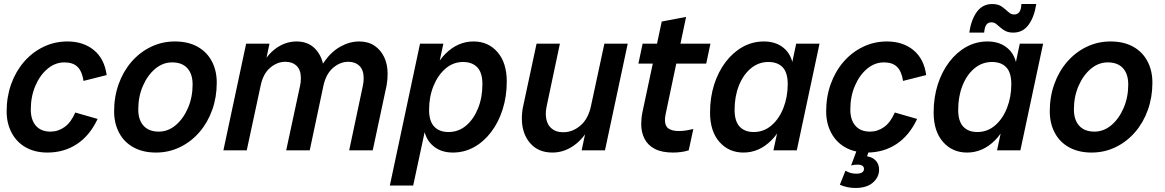

<svg xmlns="http://www.w3.org/2000/svg" viewBox="-20 -747 5791 954"><path d="M216 11Q154 11 108.5 -14.5Q63 -40 38 -87Q13 -134 13 -194Q13 -266 35.5 -329Q58 -392 99 -439.5Q140 -487 195.5 -514Q251 -541 315 -541Q394 -541 446.5 -498Q499 -455 510 -374L395 -345Q388 -392 365.5 -414.5Q343 -437 300 -437Q254 -437 216 -405Q178 -373 155.5 -320Q133 -267 133 -203Q133 -151 158.5 -122Q184 -93 231 -93Q269 -93 301 -116Q333 -139 354 -188L465 -156Q426 -73 362 -31Q298 11 216 11Z M755 11Q691 11 644 -14.5Q597 -40 572 -87Q547 -134 547 -194Q547 -266 569.5 -329Q592 -392 633 -439.5Q674 -487 729.5 -514Q785 -541 849 -541Q914 -541 960.5 -515.5Q1007 -490 1032 -443.5Q1057 -397 1057 -336Q1057 -264 1034.5 -201Q1012 -138 971 -90.5Q930 -43 874.5 -16Q819 11 755 11ZM769 -93Q815 -93 853 -125Q891 -157 914 -210.5Q937 -264 937 -327Q937 -379 911 -408Q885 -437 835 -437Q789 -437 751 -405Q713 -373 690 -320Q667 -267 667 -203Q667 -151 693.5 -122Q720 -93 769 -93Z M1090 0 1203 -530H1319L1288 -384L1244 -321Q1259 -390 1290 -439.5Q1321 -489 1363.5 -515Q1406 -541 1454 -541Q1518 -541 1554.5 -495Q1591 -449 1590 -379L1543 -325Q1558 -393 1592 -441.5Q1626 -490 1671.5 -515.5Q1717 -541 1765 -541Q1809 -541 1840.5 -520Q1872 -499 1889 -463Q1906 -427 1906 -380Q1906 -351 1901 -323L1832 0H1715L1783 -321Q1785 -329 1786 -339.5Q1787 -350 1787 -358Q1787 -399 1766 -419.5Q1745 -440 1711 -440Q1670 -440 1635 -410Q1600 -380 1587 -321L1519 0H1402L1471 -321Q1473 -329 1474 -339.5Q1475 -350 1475 -359Q1475 -399 1454 -419.5Q1433 -440 1398 -440Q1357 -440 1322 -410Q1287 -380 1275 -321L1206 0Z M2230 11Q2164 11 2123.5 -30Q2083 -71 2083 -148L2109 -307Q2132 -419 2193.5 -480Q2255 -541 2333 -541Q2406 -541 2452 -488Q2498 -435 2498 -342Q2498 -268 2477.5 -203.5Q2457 -139 2420.5 -91Q2384 -43 2335.5 -16Q2287 11 2230 11ZM1917 175 2067 -530H2183L2155 -400L2110 -265L2098 -128L2033 175ZM2208 -91Q2258 -91 2295.5 -122.5Q2333 -154 2355 -208Q2377 -262 2377 -329Q2377 -386 2351.5 -412.5Q2326 -439 2281 -439Q2232 -439 2194 -406.5Q2156 -374 2134 -320Q2112 -266 2112 -201Q2112 -145 2137.5 -118Q2163 -91 2208 -91Z M2725 11Q2654 11 2613.5 -36.5Q2573 -84 2573 -158Q2573 -173 2574.5 -188.5Q2576 -204 2579 -217L2646 -530H2762L2697 -223Q2695 -212 2693.5 -202.5Q2692 -193 2692 -183Q2692 -138 2715 -114Q2738 -90 2779 -90Q2826 -90 2865 -124Q2904 -158 2917 -223L2983 -530H3099L2986 0H2870L2908 -178L2948 -223Q2933 -150 2899.5 -97.5Q2866 -45 2821 -17Q2776 11 2725 11Z M3324 11Q3269 11 3234 -7Q3199 -25 3182.5 -57.5Q3166 -90 3166 -130Q3166 -143 3167.5 -158.5Q3169 -174 3172 -189L3268 -640L3389 -663L3287 -178Q3284 -163 3284 -150Q3284 -121 3301.5 -108.5Q3319 -96 3353 -96Q3373 -96 3390.5 -99Q3408 -102 3425 -106L3402 0Q3383 6 3363 8.5Q3343 11 3324 11ZM3152 -431 3173 -530H3510L3489 -431Z M3674 11Q3601 11 3554.5 -42Q3508 -95 3508 -188Q3508 -263 3528.5 -327Q3549 -391 3585.5 -439Q3622 -487 3670.5 -514Q3719 -541 3776 -541Q3843 -541 3883.5 -500Q3924 -459 3923 -382L3898 -223Q3874 -111 3813 -50Q3752 11 3674 11ZM3725 -91Q3775 -91 3813 -123.5Q3851 -156 3872.5 -210.5Q3894 -265 3894 -329Q3894 -386 3869 -412.5Q3844 -439 3798 -439Q3749 -439 3711 -407.5Q3673 -376 3651.5 -322Q3630 -268 3630 -201Q3630 -145 3655 -118Q3680 -91 3725 -91ZM3823 0 3851 -130 3896 -265 3909 -402 3936 -530H4052L3939 0Z M4288 11Q4226 11 4180.5 -14.5Q4135 -40 4110 -87Q4085 -134 4085 -194Q4085 -266 4107.5 -329Q4130 -392 4171 -439.5Q4212 -487 4267.5 -514Q4323 -541 4387 -541Q4466 -541 4518.5 -498Q4571 -455 4582 -374L4467 -345Q4460 -392 4437.5 -414.5Q4415 -437 4372 -437Q4326 -437 4288 -405Q4250 -373 4227.5 -320Q4205 -267 4205 -203Q4205 -151 4230.5 -122Q4256 -93 4303 -93Q4341 -93 4373 -116Q4405 -139 4426 -188L4537 -156Q4498 -73 4434 -31Q4370 11 4288 11ZM4230 187Q4210 187 4190.5 183Q4171 179 4153 171L4181 101Q4194 109 4207 112.5Q4220 116 4235 116Q4254 116 4263.5 109.5Q4273 103 4273 93Q4273 71 4241 71Q4232 71 4225 72Q4218 73 4209 75L4241 -11L4301 -9L4284 43L4275 29Q4308 29 4328 47.5Q4348 66 4348 96Q4348 133 4317.5 160Q4287 187 4230 187Z M4785 11Q4712 11 4665.5 -42Q4619 -95 4619 -188Q4619 -263 4639.5 -327Q4660 -391 4696.5 -439Q4733 -487 4781.5 -514Q4830 -541 4887 -541Q4954 -541 4994.5 -500Q5035 -459 5034 -382L5009 -223Q4985 -111 4924 -50Q4863 11 4785 11ZM4836 -91Q4886 -91 4924 -123.5Q4962 -156 4983.5 -210.5Q5005 -265 5005 -329Q5005 -386 4980 -412.5Q4955 -439 4909 -439Q4860 -439 4822 -407.5Q4784 -376 4762.5 -322Q4741 -268 4741 -201Q4741 -145 4766 -118Q4791 -91 4836 -91ZM4934 0 4962 -130 5007 -265 5020 -402 5047 -530H5163L5050 0ZM4796 -585Q4806 -651 4834.5 -689Q4863 -727 4910 -727Q4940 -727 4958 -714Q4976 -701 4989.5 -688Q5003 -675 5019 -675Q5036 -675 5045 -687.5Q5054 -700 5055 -727H5129Q5119 -662 5090.5 -623.5Q5062 -585 5015 -585Q4992 -585 4977 -592.5Q4962 -600 4950.5 -610.5Q4939 -621 4929 -628.5Q4919 -636 4907 -636Q4889 -636 4880.5 -623.5Q4872 -611 4870 -585Z M5404 11Q5340 11 5293 -14.5Q5246 -40 5221 -87Q5196 -134 5196 -194Q5196 -266 5218.5 -329Q5241 -392 5282 -439.5Q5323 -487 5378.5 -514Q5434 -541 5498 -541Q5563 -541 5609.5 -515.5Q5656 -490 5681 -443.5Q5706 -397 5706 -336Q5706 -264 5683.5 -201Q5661 -138 5620 -90.5Q5579 -43 5523.5 -16Q5468 11 5404 11ZM5418 -93Q5464 -93 5502 -125Q5540 -157 5563 -210.5Q5586 -264 5586 -327Q5586 -379 5560 -408Q5534 -437 5484 -437Q5438 -437 5400 -405Q5362 -373 5339 -320Q5316 -267 5316 -203Q5316 -151 5342.5 -122Q5369 -93 5418 -93Z"/></svg>

Font: Radio Canada Big Medium
Style: Italic
Weight: 500
Italic angle: -12°
Designer: Étienne Aubert Bonn
Foundry: Coppers and Brasses
Version: Version 1.001